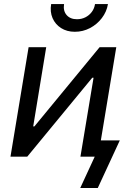

<svg xmlns="http://www.w3.org/2000/svg" viewBox="-20 -781 632 957"><path d="M469.2 0H380.9L446.3 -393.6H439.9L115.7 0H32.2L122.6 -545.9H210.4L145.5 -150.9H151.4L476.6 -545.9H559.6ZM353 -622.6Q313.5 -622.6 284.4 -641.1Q255.4 -659.7 241.9 -690.9Q228.5 -722.2 234.9 -760.7H299.3Q293.9 -727.1 312 -706.1Q330.1 -685.1 363.8 -685.1Q386.2 -685.1 405.3 -694.6Q424.3 -704.1 437.3 -721.2Q450.2 -738.3 453.6 -760.7H518.1Q511.7 -722.2 487.5 -690.7Q463.4 -659.2 428.2 -640.9Q393.1 -622.6 353 -622.6ZM379.9 156.2 452.1 0H420.4L433.6 -81.1H577.1L467.3 156.2Z"/></svg>

Font: Inter
Style: Italic
Weight: 400
Italic angle: -9.3988°
Designer: Rasmus Andersson
Foundry: rsms
Version: Version 4.001;git-66647c0bb